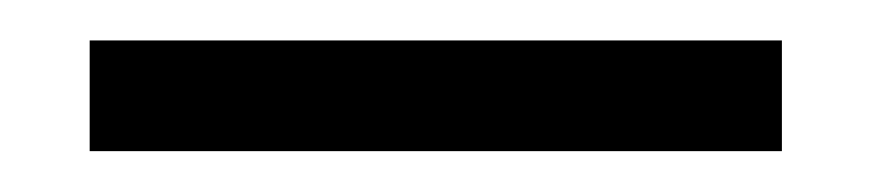

<svg xmlns="http://www.w3.org/2000/svg" viewBox="-20 -720 427 94"><path d="M23.9 -700.2H362.8V-646H23.9Z"/></svg>

Font: PoppinsZ Light
Style: Regular
Weight: 300
Designer: Ninad Kale (Devanagari), Jonny Pinhorn (Latin)
Foundry: Indian Type Foundry
Version: Version 3.002;FEAKit 1.0